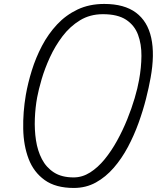

<svg xmlns="http://www.w3.org/2000/svg" viewBox="-20 -951 802 974"><path d="M354.5 2.5Q262.5 2.5 206.8 -37.5Q151 -77.5 125.2 -145Q99.5 -212.5 97.8 -296.8Q96 -381 111 -469.5Q121.5 -529.5 141.5 -594Q161.5 -658.5 193 -718.5Q224.5 -778.5 269.2 -826.5Q314 -874.5 373.5 -902.8Q433 -931 509 -931Q610.5 -931 669.8 -886.8Q729 -842.5 747.2 -758.8Q765.5 -675 744 -556.5Q735.5 -508.5 720.5 -449.2Q705.5 -390 682.8 -327Q660 -264 628.8 -205.2Q597.5 -146.5 557 -99.8Q516.5 -53 466.2 -25.2Q416 2.5 354.5 2.5ZM168.5 -457Q159 -405.5 156.8 -349Q154.5 -292.5 162.5 -239.5Q170.5 -186.5 192.5 -144Q214.5 -101.5 253.8 -76.2Q293 -51 353.5 -51Q397.5 -51 437 -76Q476.5 -101 511 -143.2Q545.5 -185.5 574.2 -237.8Q603 -290 625.5 -345.8Q648 -401.5 663.2 -453.2Q678.5 -505 685.5 -545.5Q697 -608 697.5 -667.5Q698 -727 680.2 -774.8Q662.5 -822.5 619.8 -850.8Q577 -879 502 -879Q436.5 -879 385.8 -848Q335 -817 297.2 -767.2Q259.5 -717.5 233.2 -660.2Q207 -603 191.2 -549Q175.5 -495 168.5 -457Z"/></svg>

Font: Edu VIC WA NT Hand
Style: Regular
Weight: 400
Designer: Tina and Corey Anderson, Eben Sorkin, Mirko Velimirovic
Foundry: Google for Education
Version: Version 1.000